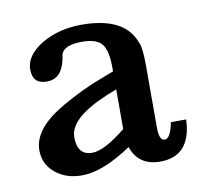

<svg xmlns="http://www.w3.org/2000/svg" viewBox="-55 -474 578 534"><g transform="rotate(-10 233.5 -206.5)"><path d="M448 -103Q444 0 357 0Q296 0 277 -55Q233 -26 199 -13Q165 0 136 0Q91 0 61 -25Q31 -50 31 -89Q31 -143 100 -189Q147 -219 209 -246L271 -270V-280Q271 -329 256 -347.5Q241 -366 200 -366Q146 -366 140 -338Q140 -335 139 -331.5Q138 -328 138 -326Q127 -274 85 -274Q45 -274 45 -315Q45 -355 95 -385Q144 -413 207 -413Q330 -413 357 -334V-335Q364 -318 364 -270V-94Q364 -58 380 -58Q396 -58 405 -103ZM240 -207H241Q133 -162 133 -108Q133 -57 175 -57Q209 -57 271 -107V-219Z"/></g></svg>

Font: New Athena Unicode
Style: Bold
Weight: 700
Designer: J. Rusten 1997; rev. by R. Hancock 2001, 2002, rev. by D. Mastronarde 2002-2021
Foundry: Society for Classical Studies (formerly American Philological Association)
Version: Version 5.008